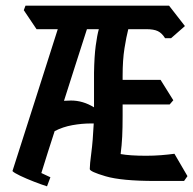

<svg xmlns="http://www.w3.org/2000/svg" viewBox="-20 -659 682 678"><path d="M528 -20Q409 -20 353 -36.5Q297 -53 297 -62Q297 -78 302.5 -119.5Q308 -161 311 -223Q305 -223 300 -223Q269 -223 235.5 -217Q202 -211 173 -196Q161 -160 149.5 -123Q138 -86 126 -48L158 -33L146 -1Q127 -7 100 -17.5Q73 -28 51 -38.5Q29 -49 24 -55Q67 -189 107.5 -316Q148 -443 184 -556H109L64 -623L70 -639H577L633 -567L584 -524H563Q552 -542 537.5 -549Q523 -556 496 -556H433Q426 -529 419.5 -488Q413 -447 413 -391V-377H547L592 -305L579 -290H413V-250Q413 -207 411.5 -176.5Q410 -146 406 -115Q422 -112 445 -110.5Q468 -109 496 -109Q523 -109 548.5 -111Q574 -113 596 -116L642 -37L630 -20ZM312 -402Q313 -460 318 -497.5Q323 -535 329 -556H287Q267 -495 247 -431.5Q227 -368 206 -303Q219 -304 231 -304Q273 -304 312 -280Z"/></svg>

Font: Jaini Purva
Style: Regular
Weight: 400
Designer: Maithili Shingre, Girish Dalvi (Devanagari), Taresh Vohra (Latin)
Foundry: Ek Type
Version: Version 2.000; ttfautohint (v1.8.4.7-5d5b)